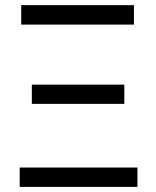

<svg xmlns="http://www.w3.org/2000/svg" viewBox="-20 -731 610 751"><path d="M57.1 0H517.6V-75.7H57.1ZM104.5 -324.7H466.3V-399.9H104.5ZM63 -634.8H503.9V-710.9H63Z"/></svg>

Font: Bert Sans
Style: Regular
Weight: 400
Designer: Christian Robertson (Google), Cristiano Sobral
Foundry: Google, Cristiano Sobral
Version: Version 3.101